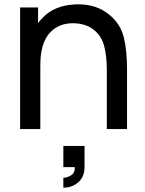

<svg xmlns="http://www.w3.org/2000/svg" viewBox="-20 -597 670 888"><path d="M567.5 -273V0H474V-270Q474 -338.5 461.5 -385Q449 -431.5 414.5 -458.5Q376 -489.5 316.5 -489.5Q260 -489.5 222 -456.5Q184.5 -424 173 -365.5Q166.5 -340 166.5 -288.5V0H73V-562.5H156V-489.5Q160 -496 165.5 -502.2Q171 -508.5 178 -515.5Q205 -544 242.2 -559Q279.5 -574 320 -576Q323.5 -576.5 329 -576.8Q334.5 -577 342.5 -577Q428.5 -577 486.5 -528Q536.5 -487.5 552.5 -424.5Q568 -361.5 567.5 -273ZM273 78H371V176Q371 220 342.5 245.5Q314.5 271 273 271V225Q291 225 308.5 214Q327 203 326 176H273Z"/></svg>

Font: Russisch Sans Medium
Style: Regular
Weight: 500
Width: 4
Designer: Michael Sharanda (font) & Cristiano Sobral (main changes)
Foundry: Michael Sharanda
Version: Version 2.00;September 8, 2020;FontCreator 13.0.0.2681 64-bi